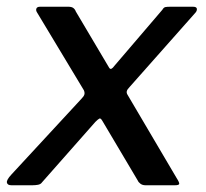

<svg xmlns="http://www.w3.org/2000/svg" viewBox="-34 -550 613 570"><path d="M490 -22Q499 -8 498 -4Q497 0 485 0H398Q389 0 383 -4.5Q377 -9 375 -14L270 -191Q265 -200 261 -198Q257 -196 249 -188L91 -9Q87 -3 79 -1.5Q71 0 62 0H0Q-12 0 -13.5 -8Q-15 -16 0 -32L208 -257Q215 -264 216.5 -269.5Q218 -275 215 -282L76 -513Q72 -519 74 -524.5Q76 -530 85 -530H169Q179 -530 184 -526Q189 -522 191 -516L290 -349Q293 -344 297 -346Q301 -348 306 -355L448 -521Q452 -528 457 -529Q462 -530 472 -530H539Q550 -530 550.5 -523.5Q551 -517 545 -511L351 -292Q344 -285 342.5 -279.5Q341 -274 345 -268L490 -22Z"/></svg>

Font: Libre Franklin Medium
Style: Italic
Weight: 500
Italic angle: -8°
Designer: Pablo Impallari, Rodrigo Fuenzalida, Nhung Nguyen
Foundry: Impallari Type
Version: Version 3.000